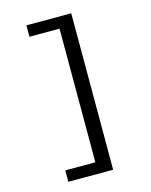

<svg xmlns="http://www.w3.org/2000/svg" viewBox="-135 -811 870 1105"><g transform="rotate(-15 300.0 -259.0)"><path d="M131.8 207.5V139.6H311V-656.7H131.8V-724.6H398.9V207.5Z"/></g></svg>

Font: Cousine
Style: Regular
Weight: 400
Monospace: yes
Designer: Steve Matteson
Foundry: Monotype Imaging Inc.
Version: Version 1.21